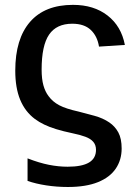

<svg xmlns="http://www.w3.org/2000/svg" viewBox="-20 -558 559 786"><path d="M373 55.2Q373 35.2 361.3 22Q350.6 9.8 329.8 2Q309.1 -5.9 275.9 -12.7Q238.8 -20.5 210.7 -29.1Q182.6 -37.6 161.4 -47.9Q140.1 -58.1 123 -70.8Q83 -100.6 62.7 -149.4Q42.5 -198.2 42.5 -268.6Q42.5 -398.9 103 -468.5Q163.6 -538.1 278.8 -538.1Q364.3 -538.1 420.4 -494.4Q476.6 -450.7 491.2 -374L385.3 -367.2Q378.4 -410.2 351.6 -435.5Q324.7 -460.9 275.9 -460.9Q211.4 -460.9 180.9 -416.3Q150.4 -371.6 150.4 -272.9Q150.4 -234.9 157.7 -208.7Q165 -182.6 178.7 -164.6Q195.3 -141.6 222.4 -127.2Q249.5 -112.8 302.2 -101.1Q333.5 -93.3 367.7 -83.7Q401.9 -74.2 427.7 -56.6Q450.7 -41 464.4 -15.9Q478 9.3 478 49.8Q478 96.7 453.9 132.3Q429.7 168 380.9 187.7Q332 207.5 257.8 207.5Q212.4 207.5 169.4 200.9Q126.5 194.3 92.8 182.6V90.3Q140.6 108.9 180.2 116.7Q219.7 124.5 256.8 124.5Q315.4 124.5 344.2 107.4Q373 90.3 373 55.2Z"/></svg>

Font: Arimo Medium
Style: Regular
Weight: 500
Designer: Steve Matteson
Foundry: Monotype Imaging Inc.
Version: Version 1.33